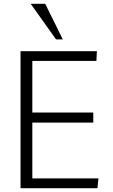

<svg xmlns="http://www.w3.org/2000/svg" viewBox="-20 -998 598 1018"><path d="M277.3 -789.1 142.6 -978H219.7L313 -789.1ZM88.9 0V-726.6H493.7L491.2 -674.8H151.4V-401.4H474.6V-348.1H151.4V-52.2H502L496.6 0Z"/></svg>

Font: Oxygen Light
Style: Regular
Weight: 300
Designer: vernon adams
Foundry: Vernon Adams
Version: Version Release 0.2.3 webfont; ttfautohint (v0.93.3-1d66) -l